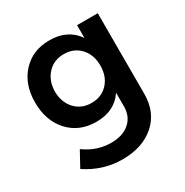

<svg xmlns="http://www.w3.org/2000/svg" viewBox="-173 -681 1008 1044"><g transform="rotate(-30 331.0 -159.0)"><path d="M450 -535H580V-29Q580 86 503.5 153.5Q427 221 300 221Q179 221 74 151L126 56Q202 112 293 112Q365 112 407.5 75Q450 38 450 -25V-111Q394 -27 280 -27Q173 -27 107.5 -98.5Q42 -170 42 -285Q42 -398 107 -468.5Q172 -539 276 -539Q391 -540 450 -455ZM165 -282Q166 -214 205.5 -171.5Q245 -129 308 -129Q371 -129 410.5 -171.5Q450 -214 450 -282Q450 -350 410.5 -392.5Q371 -435 308 -435Q245 -435 205.5 -392Q166 -349 165 -282Z"/></g></svg>

Font: Montserrat arm Medium
Style: Regular
Weight: 500
Designer: Julieta Ulanovsky
Foundry: Julieta Ulanovsky
Version: Version 6.000;PS 006.000;hotconv 1.0.88;makeotf.lib2.5.64775